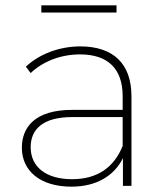

<svg xmlns="http://www.w3.org/2000/svg" viewBox="-20 -697 618 720"><path d="M417 -677H135V-650H417ZM281 -523C202 -523 127 -494 77 -447L95 -423C139 -465 205 -493 280 -493C385 -493 440 -439 440 -336V-285H251C110 -285 62 -219 62 -143C62 -56 131 3 248 3C343 3 409 -39 441 -104V0H473V-336C473 -458 405 -523 281 -523ZM250 -25C153 -25 95 -71 95 -145C95 -210 138 -258 251 -258H440V-150C408 -70 346 -25 250 -25Z"/></svg>

Font: Talent ExtraLight
Style: Regular
Weight: 200
Designer: Mike Powis
Version: Version 1.001;hotconv 1.0.109;makeotfexe 2.5.65596